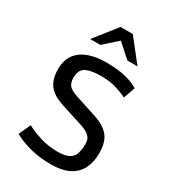

<svg xmlns="http://www.w3.org/2000/svg" viewBox="-228 -1081 1089 1213"><g transform="rotate(30 316.5 -475.0)"><path d="M336.9 11.2Q259.8 11.2 190.7 -5.9Q121.6 -22.9 66.4 -54.2L106 -139.6Q147 -116.7 208 -97.9Q269 -79.1 334.5 -79.1Q387.7 -79.1 415.5 -93.5Q443.4 -107.9 453.9 -136.7Q464.4 -165.5 464.4 -209.5Q464.4 -229.5 457.8 -245.4Q451.2 -261.2 431.9 -274.9Q412.6 -288.6 374 -300.8L219.2 -350.6Q167.5 -367.2 136.5 -391.4Q105.5 -415.5 91.6 -450.4Q77.6 -485.4 77.6 -532.7Q77.6 -600.1 109.4 -641.8Q141.1 -683.6 195.8 -702.9Q250.5 -722.2 319.3 -722.2Q403.3 -722.2 460.7 -708.3Q518.1 -694.3 557.6 -670.4L527.8 -585.4Q493.2 -603 445.8 -617.2Q398.4 -631.3 335 -631.3Q265.1 -631.3 227.1 -612.5Q189 -593.8 189 -533.7Q189 -500 204.6 -479.7Q220.2 -459.5 268.6 -443.8L427.7 -391.6Q500 -367.7 534.7 -325.2Q569.3 -282.7 569.3 -200.7Q569.3 -137.2 545.4 -89.4Q521.5 -41.5 470.2 -15.1Q418.9 11.2 336.9 11.2ZM158.7 -798.8 286.6 -960.9H376L503.9 -798.8H430.2L309.1 -907.2H354L232.9 -798.8Z"/></g></svg>

Font: Monda Medium
Style: Regular
Weight: 500
Designer: Vernon Adams
Foundry: Vernon Adams
Version: Version 2.200